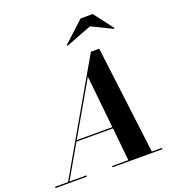

<svg xmlns="http://www.w3.org/2000/svg" viewBox="-219 -1130 1162 1266"><g transform="rotate(-20 362.0 -497.0)"><path d="M530.5 -924.5 674 -854.5 678.5 -859.5 575.5 -994.5H490.5L343.5 -859.5L348.5 -854.5ZM-47.5 -9V0H172.5V-9H53.5L187 -240.5H443L466.5 -9H352.5V0H702.5V-9H631.5L537.5 -765H479L43.5 -9ZM404 -617 442 -249.5H192Z"/></g></svg>

Font: Bodoni* 24pt
Style: Bold Italic
Weight: 700
Italic angle: -13°
Version: Version 2.3